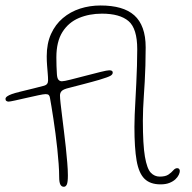

<svg xmlns="http://www.w3.org/2000/svg" viewBox="-20 -664 716 717"><path d="M218.5 33.5Q209.5 33.5 205.2 24.8Q201 16 201 -2.5Q201 -25 199 -52Q197 -79 194 -108Q191 -137 187.2 -165.5Q183.5 -194 179.5 -219.8Q175.5 -245.5 172.2 -266Q169 -286.5 166.5 -299Q165.5 -306 162 -309.2Q158.5 -312.5 150.5 -312.5Q143 -312.5 123 -308.2Q103 -304 79.2 -298.5Q55.5 -293 36.2 -288.8Q17 -284.5 11.5 -284.5Q8 -284.5 4.2 -286.8Q0.5 -289 0.5 -294.5Q0.5 -299.5 6.5 -304Q12.5 -308.5 25 -313Q33 -316 57 -322Q81 -328 106.8 -334.2Q132.5 -340.5 145 -344Q159.5 -348 159.5 -363.5Q159.5 -376 158.2 -390Q157 -404 155.8 -419.8Q154.5 -435.5 154.5 -454Q154.5 -501.5 170.5 -537Q186.5 -572.5 214.5 -596.2Q242.5 -620 278.8 -631.8Q315 -643.5 355.5 -643.5Q397.5 -643.5 429 -634.5Q460.5 -625.5 481.5 -606.8Q502.5 -588 513.2 -558.2Q524 -528.5 524 -487Q524 -451 523 -419.2Q522 -387.5 520.5 -359.5Q519 -331.5 517.2 -306.5Q515.5 -281.5 514.5 -258.5Q513.5 -235.5 513.5 -213.5Q513.5 -123.5 521.2 -78.8Q529 -34 543 -19.2Q557 -4.5 576.5 -4.5Q598 -4.5 609.2 -12.2Q620.5 -20 627.2 -28Q634 -36 642 -36Q646.5 -36 649 -33Q651.5 -30 651.5 -25.5Q651.5 -19.5 647.5 -11Q643.5 -2.5 635 5.5Q626.5 13.5 612.8 19Q599 24.5 579.5 24.5Q541 24.5 519.8 3.8Q498.5 -17 490.2 -64Q482 -111 482 -190.5Q482 -209.5 483 -235.5Q484 -261.5 485.8 -291.5Q487.5 -321.5 489 -353.8Q490.5 -386 491.5 -418Q492.5 -450 492.5 -480Q492.5 -557.5 460 -585.2Q427.5 -613 360.5 -613Q313.5 -613 274.8 -596.8Q236 -580.5 213.2 -544.5Q190.5 -508.5 190.5 -449.5Q190.5 -430.5 191 -417.5Q191.5 -404.5 192.5 -387Q193.5 -371.5 198.5 -366Q203.5 -360.5 211 -360.5Q219 -360.5 244 -366.8Q269 -373 299.2 -381Q329.5 -389 354.8 -395.2Q380 -401.5 388 -401.5Q394.5 -401.5 397.8 -399.5Q401 -397.5 401 -393Q401 -386 392.5 -381Q384 -376 351 -366Q336.5 -362 323.2 -358.2Q310 -354.5 290.5 -349.5Q271 -344.5 238.5 -336Q217 -331 210.5 -324.2Q204 -317.5 204 -307.5Q204 -298 206.2 -278Q208.5 -258 211.8 -231.2Q215 -204.5 218.8 -174.2Q222.5 -144 225.8 -113.8Q229 -83.5 231.2 -56.5Q233.5 -29.5 233.5 -9Q233.5 16.5 229.5 25Q225.5 33.5 218.5 33.5Z"/></svg>

Font: Gluten Thin
Style: Regular
Weight: 100
Designer: Tyler Finck
Foundry: Etcetera Type Company
Version: Version 1.300